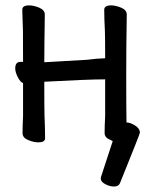

<svg xmlns="http://www.w3.org/2000/svg" viewBox="-20 -510 540 707"><path d="M399.9 176.8Q383.8 176.8 367.4 168Q351.1 159.2 351.1 147.9Q351.1 140.1 353 138.2L395 9.8L386.2 4.9Q365.2 -2.9 365.2 -20Q365.2 -44.9 367.2 -83V-217.8Q304.2 -217.8 143.1 -209Q143.1 -102.1 144 -81.1Q146 -36.1 146 -1Q146 14.2 121.1 14.2Q104 14.2 83.5 5.6Q63 -2.9 63 -20Q63 -44.9 64.9 -83V-204.1Q55.2 -207 45.7 -225.6Q36.1 -244.1 36.1 -257.8Q36.1 -282.2 55.2 -282.2H64.9Q64.9 -377 64.5 -397.9Q64 -418.9 63 -441.4Q62 -463.9 62 -474.1Q62 -490.2 86.9 -490.2Q104 -490.2 124.5 -481.7Q145 -473.1 145 -456.1Q143.1 -337.9 143.1 -280.8L301.8 -290Q340.8 -294.9 356.9 -294.9Q367.2 -294.9 367.2 -295.9Q367.2 -377.9 366.2 -397.9Q363.8 -441.9 363.8 -474.1Q363.8 -490.2 389.2 -490.2Q405.8 -490.2 426.3 -481.7Q446.8 -473.1 446.8 -456.1Q444.8 -337.9 444.8 -237.8Q444.8 -106.9 445.8 -59.1Q459 -59.1 477.1 -48.1Q495.1 -37.1 495.1 -21Q495.1 -17.1 421.9 164.1Q417 176.8 399.9 176.8Z"/></svg>

Font: LXGW WenKai Mono GB Screen
Style: Regular
Weight: 400
Monospace: yes
Designer: LXGW / Fontworks Inc.
Foundry: LXGW / Fontworks Inc.
Version: Version 1.510;January 18,2025